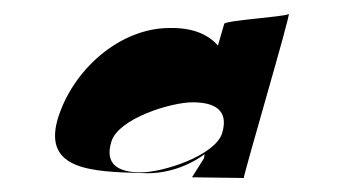

<svg xmlns="http://www.w3.org/2000/svg" viewBox="-20 -779 490 274"><path d="M62 -608C42 -536 112 -534 183 -532C217 -530 249 -542 272 -559L271 -553L254 -526L328 -525C326 -525 396 -762 392 -759C387 -755 302 -750 300 -745L291 -714C276 -731 253 -740 220 -739C150 -738 83 -679 62 -608ZM139 -577C149 -610 224 -633 255 -633C286 -633 307 -622 297 -589C287 -557 213 -533 181 -533C148 -533 129 -545 139 -577Z"/></svg>

Font: Drag You Down
Style: Regular
Weight: 400
Designer: Robert Jablonski
Foundry: Cannot Into Space Fonts
Version: Version 0.97